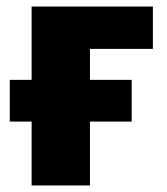

<svg xmlns="http://www.w3.org/2000/svg" viewBox="-20 -569 512 589"><path d="M449 -549V-419H256V-324H384V-196H256V0H77V-196H10V-324H77V-549Z"/></svg>

Font: Noto Sans Disp ExtBd
Style: Regular
Weight: 800
Designer: Monotype Design Team
Foundry: Monotype Imaging Inc.
Version: Version 2.000;GOOG;noto-source:20170915:90ef993387c0; ttfaut